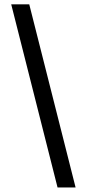

<svg xmlns="http://www.w3.org/2000/svg" viewBox="-20 -747 398 877"><path d="M31.2 -727.3H113.6L325.3 109.4H242.9Z"/></svg>

Font: Inter UI
Style: Regular
Weight: 400
Designer: Rasmus Andersson
Foundry: rsms
Version: 3.2;8d6f07862